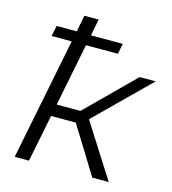

<svg xmlns="http://www.w3.org/2000/svg" viewBox="-110 -833 829 923"><g transform="rotate(15 304.5 -371.0)"><path d="M346 -267 516 0H434L289 -235H166L119 0H48L169 -607H69L80 -660H180L196 -742H267L251 -659H409L399 -607H240L178 -295H296L529 -526H609Z"/></g></svg>

Font: Montserrat Alternates
Style: Italic
Weight: 400
Italic angle: -11.3°
Designer: Julieta Ulanovsky
Foundry: Julieta Ulanovsky
Version: Version 7.200